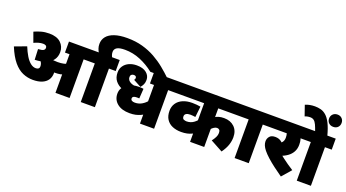

<svg xmlns="http://www.w3.org/2000/svg" viewBox="-63 -1569 4075 2261"><g transform="rotate(20 1974.5 -439.0)"><path d="M838 -484V0H661V-484H604V-622H923V-484ZM356 -632Q451 -632 500.5 -585.5Q550 -539 550 -468Q550 -412 520.5 -371Q491 -330 435 -307.5Q379 -285 298 -282L292 -414Q342 -417 358.5 -428Q375 -439 375 -458Q375 -478 361.5 -486Q348 -494 328 -494Q301 -494 272.5 -486Q244 -478 215 -464L170 -588Q209 -606 255 -619Q301 -632 356 -632ZM565 -212Q565 -162 540.5 -126Q516 -90 469.5 -71Q423 -52 357 -52Q291 -52 230 -78Q169 -104 115 -168Q61 -232 14 -346L161 -401Q186 -339 214.5 -292Q243 -245 275.5 -219Q308 -193 343 -193Q364 -193 376 -202.5Q388 -212 388 -231Q388 -264 369 -290.5Q350 -317 315 -341L396 -378L480 -374Q496 -362 510 -348Q524 -334 534 -317L544 -300Q554 -281 559.5 -259.5Q565 -238 565 -212ZM561 -349Q603 -349 637 -356.5Q671 -364 705 -383V-251Q675 -232 643.5 -226Q612 -220 578 -220Q557 -220 536.5 -221.5Q516 -223 498.5 -226Q481 -229 467 -231L455 -345L470 -358Q488 -354 509.5 -351.5Q531 -349 561 -349Z M1237 -896Q1342 -896 1429.5 -871.5Q1517 -847 1590 -806Q1663 -765 1724 -715Q1785 -665 1837 -615H1626Q1546 -679 1452.5 -718Q1359 -757 1259 -757Q1189 -757 1158.5 -738Q1128 -719 1128 -684Q1128 -665 1133.5 -647.5Q1139 -630 1148 -615H981Q968 -637 959 -662.5Q950 -688 950 -719Q950 -773 982 -812.5Q1014 -852 1078 -874Q1142 -896 1237 -896ZM978 -484H908V-622H1240V-484H1155V0H978Z M1982 -484H1897V0H1720V-146L1752 -131Q1724 -113 1695.5 -100Q1667 -87 1635 -80Q1603 -73 1562 -73Q1462 -73 1405.5 -119.5Q1349 -166 1349 -242Q1349 -277 1364.5 -306.5Q1380 -336 1414 -358Q1419 -360 1421 -365.5Q1423 -371 1427 -373Q1456 -389 1490.5 -396Q1525 -403 1563 -403Q1578 -403 1595 -402Q1612 -401 1619 -399L1611 -276Q1604 -277 1596 -277Q1588 -277 1580 -277Q1562 -277 1550 -273.5Q1538 -270 1532 -263Q1526 -256 1526 -245Q1526 -228 1540 -219.5Q1554 -211 1578 -211Q1625 -211 1664 -233.5Q1703 -256 1734 -296L1720 -208V-484H1669V-622H1982ZM1494 -285Q1436 -291 1383.5 -311.5Q1331 -332 1298.5 -372.5Q1266 -413 1266 -477Q1266 -524 1290.5 -559Q1315 -594 1357 -613Q1399 -632 1452 -632Q1532 -632 1574.5 -596.5Q1617 -561 1617 -510Q1617 -476 1606.5 -453Q1596 -430 1577 -408L1479 -461Q1484 -466 1487 -472Q1490 -478 1490 -486Q1490 -500 1481.5 -507Q1473 -514 1457 -514Q1440 -514 1428 -504Q1416 -494 1416 -473Q1416 -452 1428 -436Q1440 -420 1461 -410Q1482 -400 1509 -396Z M2851 -484H2525V-328L2512 -368Q2538 -384 2565 -392Q2592 -400 2630 -400Q2710 -400 2759.5 -353Q2809 -306 2809 -224Q2809 -177 2792.5 -127Q2776 -77 2735 -20L2582 -103Q2605 -133 2618.5 -160Q2632 -187 2632 -214Q2632 -241 2620.5 -252Q2609 -263 2592 -263Q2573 -263 2553.5 -250Q2534 -237 2520 -221L2525 -241V0H2348V-175L2402 -137Q2371 -115 2342 -101Q2313 -87 2280.5 -80Q2248 -73 2208 -73Q2145 -73 2097 -93.5Q2049 -114 2022 -156Q1995 -198 1995 -261Q1995 -315 2022 -355.5Q2049 -396 2099 -418Q2149 -440 2217 -440Q2248 -440 2273 -437.5Q2298 -435 2321 -431L2306 -296Q2294 -298 2278 -300Q2262 -302 2242 -302Q2208 -302 2190 -290Q2172 -278 2172 -257Q2172 -227 2190.5 -219.5Q2209 -212 2225 -212Q2278 -212 2317 -242Q2356 -272 2376 -308L2348 -190V-484H1967V-622H2851Z M3083 -484V0H2906V-484H2836V-622H3168V-484Z M3535 -484 3542 -522Q3552 -500 3560 -473Q3568 -446 3568 -406Q3568 -357 3547 -318Q3526 -279 3486.5 -251Q3447 -223 3393 -206L3392 -243Q3425 -217 3456 -193Q3487 -169 3520.5 -146Q3554 -123 3593 -98L3492 18Q3436 -21 3384.5 -60Q3333 -99 3292 -136Q3251 -173 3224 -206Q3201 -235 3190.5 -260.5Q3180 -286 3180 -311Q3180 -345 3202 -371.5Q3224 -398 3273 -398Q3323 -398 3356.5 -368Q3390 -338 3421 -285L3325 -336Q3360 -355 3375.5 -376.5Q3391 -398 3391 -432Q3391 -460 3384 -483Q3377 -506 3363 -526L3418 -484H3153V-622H3630V-484Z M3862 -484V0H3685V-484H3615V-622H3947V-484ZM3691 -615Q3674 -665 3659.5 -696Q3645 -727 3626.5 -741.5Q3608 -756 3580 -756Q3562 -756 3544 -752.5Q3526 -749 3513 -743L3468 -873Q3494 -884 3524 -890Q3554 -896 3588 -896Q3626 -896 3661.5 -887Q3697 -878 3729.5 -850Q3762 -822 3790.5 -766Q3819 -710 3844 -615ZM3792 -819Q3792 -852 3814 -874Q3836 -896 3871 -896Q3906 -896 3927.5 -874Q3949 -852 3949 -819Q3949 -785 3927.5 -763.5Q3906 -742 3871 -742Q3836 -742 3814 -763.5Q3792 -785 3792 -819Z"/></g></svg>

Font: Noto Sans Devanagari Black
Style: Regular
Weight: 900
Version: Version 2.003